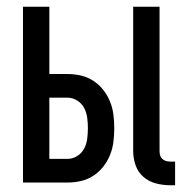

<svg xmlns="http://www.w3.org/2000/svg" viewBox="-20 -540 540 568"><path d="M483 8Q462 8 441 2.5Q420 -3 404 -17Q388 -31 381 -51.5Q374 -72 374 -93V-520H452V-93Q452 -87 453.5 -81Q455 -75 459.5 -70.5Q464 -66 470 -64Q476 -62 483 -62H498V8ZM48 0V-520H126V-321H180Q200 -321 219.5 -316.5Q239 -312 256 -301Q273 -290 285.5 -274Q298 -258 305.5 -239.5Q313 -221 315.5 -201Q318 -181 318 -161Q318 -140 315.5 -120Q313 -100 305.5 -81.5Q298 -63 285.5 -47Q273 -31 256 -20Q239 -9 219.5 -4.5Q200 0 180 0ZM126 -70H180Q195 -70 208.5 -78.5Q222 -87 229 -100.5Q236 -114 238 -129.5Q240 -145 240 -161Q240 -176 238 -191.5Q236 -207 229 -220.5Q222 -234 208.5 -242.5Q195 -251 180 -251H126Z"/></svg>

Font: Iosevka Fuck
Style: Regular
Weight: 400
Monospace: yes
Designer: Belleve Invis
Foundry: Belleve Invis
Version: Version 28.0.7; ttfautohint (v1.8.3)